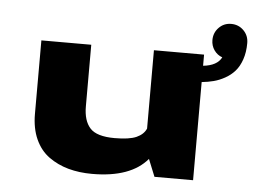

<svg xmlns="http://www.w3.org/2000/svg" viewBox="-48 -692 1010 763"><g transform="rotate(5 457.0 -311.0)"><path d="M345 10Q293.5 10 250.2 -2Q207 -14 172.2 -39Q137.5 -64 118 -107Q98.5 -150 98.5 -208V-501H297.5V-255Q297.5 -198 324 -168.8Q350.5 -139.5 422 -139.5Q480.5 -139.5 509 -152.2Q537.5 -165 547.5 -188.5V-501H747.5V-456.5Q803.5 -462.5 820.5 -496.5Q800.5 -503.5 788 -521.2Q775.5 -539 775.5 -561.5Q775.5 -591 795.5 -611.5Q815.5 -632 844.5 -632Q874 -632 894.2 -611.8Q914.5 -591.5 914.5 -561.5Q914.5 -525 904.5 -496Q894.5 -467 878.2 -448.8Q862 -430.5 839.5 -418Q817 -405.5 794.8 -399.8Q772.5 -394 747.5 -391.5V0H593.5L565.5 -69Q499 10 345 10Z"/></g></svg>

Font: League Mono Wide ExtraBold
Style: Regular
Weight: 800
Width: 8
Designer: Tyler Finck
Foundry: The League of Moveable Type / Tyler Finck
Version: Version 2.210